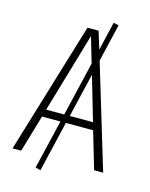

<svg xmlns="http://www.w3.org/2000/svg" viewBox="-121 -819 756 966"><g transform="rotate(15 257.0 -336.0)"><path d="M446 0 389 -193H247L185 70L158 63L219 -193H123L66 0H21L228 -684H286L314 -593L349 -742L376 -736L330 -540L493 0ZM134 -232H228L295 -515L256 -648ZM257 -232H378L311 -461Z"/></g></svg>

Font: Fira Sans Condensed ExtraLight
Style: Regular
Weight: 275
Width: 3
Designer: Carrois Corporate & Edenspiekermann AG
Foundry: Carrois Corporate GbR & Edenspiekermann AG
Version: Version 4.203